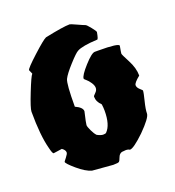

<svg xmlns="http://www.w3.org/2000/svg" viewBox="-109 -626 677 742"><g transform="rotate(-20 229.5 -255.0)"><path d="M58 -410 51 -426Q51 -433 97.5 -475.5Q144 -518 156 -523Q232 -539 259 -539Q262 -539 286 -528Q310 -517 315 -515.5Q320 -514 334 -496.5Q348 -479 348 -475Q343 -447 339 -447Q276 -444 255 -432Q245 -427 215.5 -394.5Q186 -362 177.5 -344.5Q169 -327 169 -233Q198 -220 198 -204Q187 -157 187 -150.5Q187 -144 195 -127Q203 -110 211 -102Q226 -94 235.5 -94Q245 -94 248 -97Q272 -121 272 -179Q272 -192 270 -206Q252 -223 252 -244Q252 -247 261 -255.5Q270 -264 270 -274Q270 -284 262 -296Q254 -308 246 -314.5Q238 -321 238 -323Q238 -336 269.5 -371Q301 -406 314 -406H328Q413 -406 413 -395Q408 -368 408 -364Q408 -360 426 -326Q444 -292 444 -261Q418 -240 418 -230.5Q418 -221 428 -212Q438 -203 438 -202Q438 -193 430 -161.5Q422 -130 422 -113Q422 -96 374 -48Q328 -4 313 -4H312Q307 -8 296 -8L285 -7Q270 -7 263 13Q260 22 256.5 25.5Q253 29 232 29L147 22Q122 15 90.5 -12Q59 -39 59 -46Q59 -47 69 -59.5Q79 -72 79 -78Q79 -88 66 -97L31 -92Q26 -92 20 -118Q5 -174 5 -272Q5 -286 28 -344Q51 -402 58 -409Z"/></g></svg>

Font: Piedra
Style: Regular
Weight: 400
Designer: Angel Koziupa & Ale Paul
Foundry: Angel Koziupa and Alejandro Paul
Version: Version 1.000